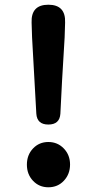

<svg xmlns="http://www.w3.org/2000/svg" viewBox="-20 -780 410 814"><path d="M185 14Q146 14 120 -13.5Q94 -41 94 -82Q94 -123 120 -150.5Q146 -178 185 -178Q224 -178 250.5 -150.5Q277 -123 277 -82.5Q277 -42 251 -14Q225 14 185 14ZM185 -252Q137 -252 134 -298L116 -621L114 -684Q111 -760 185 -760Q259 -760 256 -684L254 -621L243 -436L236 -298Q233 -252 185 -252Z"/></svg>

Font: GenSenRounded TW B
Style: Regular
Weight: 700
Version: Version 1.501;PS 1;hotconv 16.6.51;makeotf.lib2.5.65220